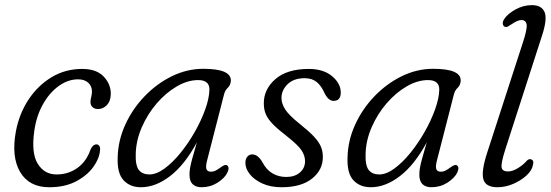

<svg xmlns="http://www.w3.org/2000/svg" viewBox="-20 -738 2197 766"><path d="M291.5 -421.5Q251.5 -421.5 214.8 -395.2Q178 -369 151.8 -322.8Q125.5 -276.5 117 -217Q104 -127.5 130.5 -84.8Q157 -42 205.5 -42Q252.5 -42 288.8 -68Q325 -94 341 -141Q350.5 -162 365 -162Q372 -162 376.2 -155.8Q380.5 -149.5 379 -138.5Q377 -106.5 352.5 -72.2Q328 -38 283.5 -14.5Q239 9 176.5 9Q96 9 60.2 -52Q24.5 -113 43.5 -214.5Q56.5 -283.5 93.2 -339.8Q130 -396 185 -429.5Q240 -463 308 -463Q365 -463 393.8 -432.5Q422.5 -402 422 -362.5Q421.5 -334.5 406.5 -318.8Q391.5 -303 371 -303Q357 -303 348.8 -311Q340.5 -319 341 -332Q341 -340 343.8 -350.5Q346.5 -361 347 -372Q347 -394 332.2 -407.8Q317.5 -421.5 291.5 -421.5Z M806 -97Q800.5 -76.5 803.2 -64.8Q806 -53 822 -53Q832 -53 841 -57.8Q850 -62.5 860 -70Q877.5 -83 885 -79Q897.5 -71.5 887 -49Q876 -27 847.5 -9Q819 9 784 9Q761.5 9 748.8 -3Q736 -15 736 -41Q736 -53 738.2 -67.2Q740.5 -81.5 747 -105.2Q753.5 -129 765.5 -170Q717 -80.5 659 -35.8Q601 9 542 9Q499 9 473 -18.8Q447 -46.5 449.5 -110Q451 -177.5 479.8 -240.5Q508.5 -303.5 556.8 -353.8Q605 -404 665.5 -433.8Q726 -463.5 791.5 -463.5Q903 -463.5 901 -415.5Q900 -398.5 889 -388Q878 -377.5 874 -362ZM521.5 -124Q520 -77 534.2 -59.5Q548.5 -42 576 -42Q604 -42 636.2 -65.5Q668.5 -89 699.8 -127.5Q731 -166 756.8 -211.2Q782.5 -256.5 798.5 -300.8Q814.5 -345 815.5 -379.5Q816.5 -418.5 770.5 -418.5Q728.5 -418.5 685.2 -393.2Q642 -368 605.5 -325.8Q569 -283.5 546 -231Q523 -178.5 521.5 -124Z M1122 -32Q1156 -32 1176.5 -49.8Q1197 -67.5 1197 -95Q1197 -117 1183 -138.2Q1169 -159.5 1124.5 -194.5Q1090 -221 1070 -241.2Q1050 -261.5 1041.2 -280.8Q1032.5 -300 1032.5 -325Q1032 -381.5 1078.5 -422.2Q1125 -463 1212 -463Q1270.5 -463 1305 -434Q1339.5 -405 1339.5 -369Q1339.5 -335.5 1311 -335.5Q1301 -335.5 1292 -342.8Q1283 -350 1274.5 -367Q1262 -395.5 1243.5 -410.8Q1225 -426 1195.5 -426Q1152 -426 1127.5 -402.2Q1103 -378.5 1103 -347Q1103 -324.5 1118 -301.2Q1133 -278 1175.5 -244Q1213 -214 1232.8 -192.8Q1252.5 -171.5 1260.2 -153Q1268 -134.5 1268 -113Q1269 -61.5 1225.8 -26.2Q1182.5 9 1103.5 9Q1059 9 1026.5 -6Q994 -21 976.5 -43.2Q959 -65.5 959 -88Q959 -104 966.8 -113Q974.5 -122 986 -122Q1009 -122 1026.5 -91.5Q1043 -60 1067.5 -46Q1092 -32 1122 -32Z M1723 -97Q1717.5 -76.5 1720.2 -64.8Q1723 -53 1739 -53Q1749 -53 1758 -57.8Q1767 -62.5 1777 -70Q1794.5 -83 1802 -79Q1814.5 -71.5 1804 -49Q1793 -27 1764.5 -9Q1736 9 1701 9Q1678.5 9 1665.8 -3Q1653 -15 1653 -41Q1653 -53 1655.2 -67.2Q1657.5 -81.5 1664 -105.2Q1670.5 -129 1682.5 -170Q1634 -80.5 1576 -35.8Q1518 9 1459 9Q1416 9 1390 -18.8Q1364 -46.5 1366.5 -110Q1368 -177.5 1396.8 -240.5Q1425.5 -303.5 1473.8 -353.8Q1522 -404 1582.5 -433.8Q1643 -463.5 1708.5 -463.5Q1820 -463.5 1818 -415.5Q1817 -398.5 1806 -388Q1795 -377.5 1791 -362ZM1438.5 -124Q1437 -77 1451.2 -59.5Q1465.5 -42 1493 -42Q1521 -42 1553.2 -65.5Q1585.5 -89 1616.8 -127.5Q1648 -166 1673.8 -211.2Q1699.5 -256.5 1715.5 -300.8Q1731.5 -345 1732.5 -379.5Q1733.5 -418.5 1687.5 -418.5Q1645.5 -418.5 1602.2 -393.2Q1559 -368 1522.5 -325.8Q1486 -283.5 1463 -231Q1440 -178.5 1438.5 -124Z M2143 -597.5 1995.5 -140.5Q1979 -88.5 1981 -71.2Q1983 -54 2007 -54Q2025 -54 2046.8 -67.5Q2068.5 -81 2081.5 -96.5Q2089.5 -105 2098 -102.5Q2112 -98.5 2106 -79Q2102.5 -58.5 2080.8 -38.2Q2059 -18 2027.8 -4.5Q1996.5 9 1964.5 9Q1917.5 9 1908.5 -22.8Q1899.5 -54.5 1923.5 -128.5L2065.5 -566.5Q2084 -622.5 2081 -640.2Q2078 -658 2060 -658Q2045 -658 2020.5 -641Q2013.5 -636 2006.2 -632.2Q1999 -628.5 1992.5 -632Q1987.5 -634.5 1986 -643Q1984.5 -651.5 1992 -662.5Q2005 -682.5 2036.2 -700Q2067.5 -717.5 2102 -717.5Q2140 -717.5 2152.2 -690.8Q2164.5 -664 2143 -597.5Z"/></svg>

Font: Fraunces 9pt SuperSoft Light
Style: Italic
Weight: 300
Italic angle: -16°
Version: Version 1.000;[b76b70a41]